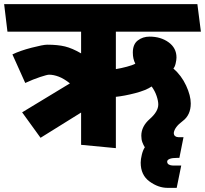

<svg xmlns="http://www.w3.org/2000/svg" viewBox="-31 -700 991 928"><path d="M891 -200Q891 -144 852 -115Q813 -86 809 -58Q809 -47 815.5 -42Q822 -37 831 -37H856L836 63H826Q801 63 789 68Q777 73 777 81Q777 91 785.5 95.5Q794 100 804 100H845L823 208H779Q734 208 691.5 177Q649 146 649 86Q649 70 654.5 47.5Q660 25 669 12Q662 1 657 -12.5Q652 -26 652 -44Q652 -89 693 -125Q734 -161 734 -195Q734 -212 726 -236Q718 -260 702 -282Q674 -263 621.5 -249.5Q569 -236 529 -232V16L361 0V-156L165 -34L76 -157Q133 -191 191.5 -227Q250 -263 307 -297Q278 -320 253 -329.5Q228 -339 206 -339Q197 -339 163.5 -328Q130 -317 91 -299L29 -437Q66 -455 122 -469.5Q178 -484 197 -484Q248 -484 283 -475.5Q318 -467 361 -442V-547H5Q1 -581 -3 -613.5Q-7 -646 -11 -680H923L940 -547H529V-366Q554 -370 582 -377.5Q610 -385 623 -392Q617 -404 614 -417Q611 -430 611 -446Q611 -486 635 -504.5Q659 -523 692 -523Q746 -523 784 -495.5Q822 -468 822 -422Q822 -411 818 -393.5Q814 -376 807 -369Q846 -335 868.5 -286.5Q891 -238 891 -200Z"/></svg>

Font: Palanquin Dark SemiBold
Style: Regular
Weight: 600
Designer: Pria Ravichandran
Version: Version 1.001